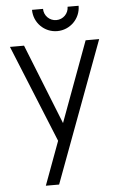

<svg xmlns="http://www.w3.org/2000/svg" viewBox="-63 -776 654 1059"><g transform="rotate(-5 264.0 -246.5)"><path d="M284.5 -604C355.5 -604 413.5 -661.5 413.5 -733H352.5C352.5 -695.5 322.5 -665 284.5 -665C247 -665 216.5 -695.5 216.5 -733H155.5C155.5 -661.5 213 -604 284.5 -604ZM147 240H220.5L510.5 -540H435.5L271.5 -96L94.5 -540H16.5L236 -1Z"/></g></svg>

Font: Hauora
Style: Regular
Weight: 400
Designer: Mikhail Sharanda
Foundry: WCYS & Co.
Version: Version 1.010